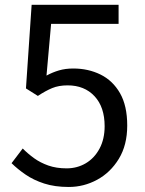

<svg xmlns="http://www.w3.org/2000/svg" viewBox="-20 -753 595 787"><path d="M261.8 13.4Q204.7 13.4 161.2 -0.7Q117.8 -14.8 85.2 -37.1Q52.6 -59.4 27.4 -84.1L73.1 -144.3Q94.1 -123.1 119.6 -104.6Q145.1 -86.2 178.1 -74.5Q211.1 -62.9 252.9 -62.9Q296.2 -62.9 331.7 -83.8Q367.1 -104.8 388 -143.9Q408.9 -183 408.9 -235.6Q408.9 -314.2 367.5 -358.6Q326 -403.1 257.2 -403.1Q220.8 -403.1 193.8 -391.9Q166.9 -380.8 135.2 -359.8L86.4 -390.6L109.7 -733.4H466.1V-655.2H189.5L170.6 -443.2Q195.5 -456.7 221.7 -464.4Q247.9 -472.2 280.5 -472.2Q341.7 -472.2 391.9 -447.5Q442.2 -422.8 471.9 -371.1Q501.5 -319.4 501.5 -238.4Q501.5 -158.5 467.1 -102Q432.6 -45.6 378 -16.1Q323.5 13.4 261.8 13.4Z"/></svg>

Font: Shanggu Sans SC VF
Style: Regular
Weight: 250
Designer: GuiWonder
Version: Version 1.021